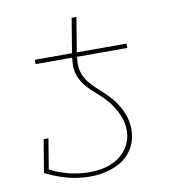

<svg xmlns="http://www.w3.org/2000/svg" viewBox="-78 -751 757 829"><g transform="rotate(-10 300.0 -336.5)"><path d="M103 -511V-530H266L291 -681H312L287 -530H505V-511ZM252 8Q199 8 150 -5.5Q101 -19 57 -42L81 -186H102L80 -53Q119 -33 162.5 -22Q206 -11 252 -11Q282 -11 312 -17Q342 -23 369 -38.5Q396 -54 415 -80Q434 -106 439 -137Q443 -161 439.5 -184Q436 -207 427.5 -227.5Q419 -248 407 -267Q395 -286 380 -302.5Q365 -319 348.5 -333.5Q332 -348 316 -363Q300 -378 287 -396.5Q274 -415 267 -437Q260 -459 261 -482.5Q262 -506 266 -530H287Q283 -506 282.5 -482Q282 -458 290 -436.5Q298 -415 312 -397.5Q326 -380 342.5 -365Q359 -350 375 -335Q391 -320 405.5 -303Q420 -286 431.5 -266.5Q443 -247 450.5 -225.5Q458 -204 460.5 -180.5Q463 -157 459 -133Q456 -111 445.5 -90Q435 -69 419 -52Q403 -35 382.5 -23.5Q362 -12 340 -5Q318 2 296 5Q274 8 252 8Z"/></g></svg>

Font: Iosevka Slab Thin Extended
Style: Italic
Weight: 100
Width: 7
Italic angle: -9°
Monospace: yes
Designer: Belleve Invis
Foundry: Belleve Invis
Version: Version 11.1.0; ttfautohint (v1.8.3)